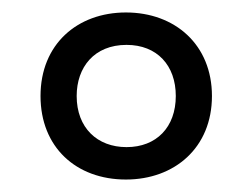

<svg xmlns="http://www.w3.org/2000/svg" viewBox="-20 -743 405 308"><path d="M182 -455C260 -455 320 -506 320 -589C320 -671 261 -723 182 -723C104 -723 45 -672 45 -589C45 -507 102 -455 182 -455ZM183 -507C136 -507 103 -538 103 -589C103 -635 131 -671 183 -671C232 -671 262 -638 262 -589C262 -539 231 -507 183 -507Z"/></svg>

Font: Noto Sans ExtraCondensed
Style: Italic
Weight: 400
Width: 2
Italic angle: -12°
Designer: Monotype Design Team
Foundry: Monotype Imaging Inc.
Version: Version 2.013